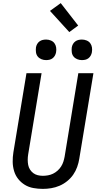

<svg xmlns="http://www.w3.org/2000/svg" viewBox="-20 -1205 640 1233"><path d="M255 8Q224 8 194 2.5Q164 -3 139.5 -18Q115 -33 97 -55.5Q79 -78 70.5 -106.5Q62 -135 61.5 -165.5Q61 -196 66 -227L150 -735H247L161 -214Q158 -196 158 -179Q158 -162 161 -146Q164 -130 172.5 -116.5Q181 -103 193.5 -93.5Q206 -84 222 -80Q238 -76 255 -76Q271 -76 288 -79Q305 -82 320.5 -89.5Q336 -97 349.5 -109Q363 -121 372.5 -136Q382 -151 387 -167Q392 -183 395 -199L483 -735H580L489 -185Q485 -159 475.5 -132.5Q466 -106 450 -83Q434 -60 411 -41.5Q388 -23 362 -12Q336 -1 309 3.5Q282 8 255 8ZM506 -819Q490 -819 475.5 -825Q461 -831 452 -842.5Q443 -854 441 -869.5Q439 -885 441 -901Q443 -912 448.5 -922Q454 -932 463.5 -939Q473 -946 484 -948.5Q495 -951 506 -951Q522 -951 536.5 -945Q551 -939 559.5 -927.5Q568 -916 570.5 -900.5Q573 -885 570 -869Q568 -858 562.5 -848Q557 -838 548 -831Q539 -824 528 -821.5Q517 -819 506 -819ZM276 -819Q260 -819 245.5 -825Q231 -831 222 -842.5Q213 -854 211 -869.5Q209 -885 211 -901Q213 -912 218.5 -922Q224 -932 233.5 -939Q243 -946 254 -948.5Q265 -951 276 -951Q292 -951 306.5 -945Q321 -939 329.5 -927.5Q338 -916 340.5 -900.5Q343 -885 340 -869Q338 -858 332.5 -848Q327 -838 318 -831Q309 -824 298 -821.5Q287 -819 276 -819ZM425 -999 301 -1135 370 -1185 482 -1041Z"/></svg>

Font: Iosevka Aile Medium
Style: Italic
Weight: 500
Italic angle: -9°
Designer: Belleve Invis
Foundry: Belleve Invis
Version: Version 31.1.0; ttfautohint (v1.8.4)